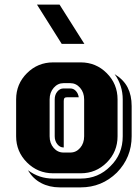

<svg xmlns="http://www.w3.org/2000/svg" viewBox="-20 -750 590 831"><path d="M345.2 -560.1H247.1L140.1 -730H237.8ZM549.8 -160.2Q549.8 -68.4 485.8 -2.9Q420.4 61 329.1 61H238.8Q193.8 61 158 42.2Q122.1 23.4 101.1 -13.2Q149.4 22.9 210 22.9H329.1Q405.8 22.9 458 -30.8Q511.2 -82.5 511.2 -160.2V-319.8Q511.2 -379.9 476.1 -429.2Q515.1 -405.3 532.5 -371.3Q549.8 -337.4 549.8 -291ZM488.8 -160.2Q488.8 -93.3 442.1 -46.6Q395.5 0 329.1 0H210Q143.6 0 96.7 -46.9Q49.8 -93.8 49.8 -160.2V-319.8Q49.8 -386.7 96.7 -433.3Q143.6 -480 210 -480H329.1Q395.5 -480 442.1 -433.3Q488.8 -386.7 488.8 -319.8ZM344.2 -160.2V-319.8Q344.2 -349.6 326.7 -369.9Q309.1 -390.1 284.2 -390.1H254.9Q230 -390.1 212.4 -369.9Q194.8 -349.6 194.8 -319.8V-160.2Q194.8 -129.9 212.2 -109.9Q229.5 -89.8 254.9 -89.8H284.2Q309.6 -89.8 326.9 -109.9Q344.2 -129.9 344.2 -160.2ZM320.8 -329.1H271Q262.7 -329.1 259.3 -325.7Q255.9 -322.3 255.9 -313V-111.8H254.9Q239.3 -111.8 228 -126Q216.8 -140.1 216.8 -160.2V-319.8Q216.8 -339.8 228 -353.5Q239.3 -367.2 254.9 -367.2H284.2Q298.3 -367.2 308.3 -356.4Q318.4 -345.7 320.8 -329.1Z"/></svg>

Font: Laconic
Style: Shadow
Weight: 900
Width: 6
Designer: Robby Woodard
Version: Version 1.000